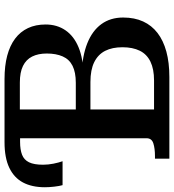

<svg xmlns="http://www.w3.org/2000/svg" viewBox="18 -768 750 827"><g transform="rotate(-90 392.5 -355.0)"><path d="M299 -403H449Q494 -403 522 -417Q550 -431 562.5 -459.5Q575 -488 575 -528Q575 -565 562 -591Q549 -617 521.5 -630.5Q494 -644 450 -644H334V-66H459Q508 -66 540 -81.5Q572 -97 587 -127.5Q602 -158 602 -202Q602 -246 586.5 -276.5Q571 -307 538 -323.5Q505 -340 452 -340H299ZM193 -710H465Q522 -710 565.5 -698.5Q609 -687 639 -664.5Q669 -642 684.5 -609Q700 -576 700 -533Q700 -484 675 -447.5Q650 -411 601.5 -391Q553 -371 482 -370L521 -396V-350L487 -378Q565 -375 619 -353.5Q673 -332 701.5 -293Q730 -254 730 -199Q730 -150 713 -113Q696 -76 663.5 -51Q631 -26 583.5 -13Q536 0 474 0H122V-62H133Q166 -62 188 -69Q210 -76 210 -98V-643H194Q161 -643 139 -634.5Q117 -626 106.5 -604.5Q96 -583 96 -544Q96 -522 100.5 -499.5Q105 -477 111 -460H8Q4 -474 1.5 -496Q-1 -518 -1 -536Q-1 -592 19.5 -630.5Q40 -669 83 -689.5Q126 -710 193 -710Z"/></g></svg>

Font: Roboto Serif 20pt Medium
Style: Regular
Weight: 500
Version: Version 1.008